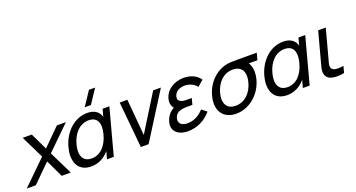

<svg xmlns="http://www.w3.org/2000/svg" viewBox="-109 -1445 3926 2115"><g transform="rotate(-20 1853.5 -387.0)"><path d="M-62.3 0H44.2L250.8 -204L347.2 0H453.7L319.8 -273L593.3 -540H487.3L287.8 -342L192.8 -540H86.8L217.3 -273Z M1026 -787.5H953.5L843.8 -622.5H916.3ZM1023.2 -540 1000 -453.5C982.7 -517.5 929.7 -555 847.2 -555C692.2 -555 568.4 -432.5 524.9 -270C515.5 -235.1 510.9 -202 510.9 -171.5C510.9 -60.9 572 15 692 15C774 15 849.7 -23 902.1 -88L878.5 0H958L1102.7 -540ZM724.8 -66.5C643.5 -66.5 607.7 -116.8 607.7 -189.9C607.7 -214.4 611.7 -241.4 619.4 -270C651.6 -390.5 729.4 -473.5 834.9 -473.5C913.1 -473.5 948.5 -427.6 948.5 -355.1C948.5 -329.8 944.3 -301.4 936 -270.5C904.2 -152 831.8 -66.5 724.8 -66.5Z M1275.2 0H1366.2L1706.8 -540H1616.3L1351.1 -113.5L1313.8 -540H1223.8Z M2040.4 -161.5C1985.5 -102 1921.8 -69.5 1851.8 -69.5C1789.7 -69.5 1753.4 -95.1 1753.4 -138.4C1753.4 -146.1 1754.5 -154.3 1756.8 -163C1773.8 -226.5 1828.5 -242 1911.5 -242H1967.5L1987.2 -315.5H1931.7C1870.9 -315.5 1830.4 -330.6 1830.4 -370.5C1830.4 -376.6 1831.3 -383.2 1833.3 -390.5C1848.2 -446 1902.4 -471 1958.9 -471C2018.9 -471 2068.9 -443 2097.7 -405L2167.9 -465.5C2127.7 -522.5 2062.4 -555 1975.9 -555C1871.9 -555 1770.7 -498.5 1743.7 -397.5C1739.7 -382.8 1737.8 -369 1737.8 -356C1737.8 -327.5 1747.2 -303.1 1765.3 -282.5C1713.2 -257.5 1677.4 -206 1663.4 -154C1659.3 -138.8 1657.4 -124.5 1657.4 -111.1C1657.4 -31.2 1726.7 15 1825.6 15C1932.6 15 2030.1 -33.5 2099.1 -115.5Z M2830.4 -540H2599.9C2553.9 -540 2513.4 -540 2481.2 -534C2349.7 -509.5 2243.4 -404 2205.6 -263C2197.4 -232.4 2193.4 -203.3 2193.4 -176.2C2193.4 -62.6 2264 15 2391.1 15C2548.1 15 2683.4 -103.5 2726.1 -263C2734.2 -292.9 2738 -321.5 2738 -347.9C2738 -392 2727.3 -430.2 2708.2 -459H2808.7ZM2413.8 -69.5C2331.2 -69.5 2289.7 -116.1 2289.7 -191.1C2289.7 -212.8 2293.2 -236.9 2300.1 -263C2329 -370.7 2405.4 -455.5 2516.2 -455.5C2516.6 -455.5 2516.9 -455.5 2517.2 -455.5C2601.5 -455.1 2641.8 -406.7 2641.8 -333.2C2641.8 -311.7 2638.4 -288.2 2631.6 -263C2601.4 -150 2523.3 -69.5 2413.8 -69.5Z M3319.3 -540 3296.2 -453.5C3278.8 -517.5 3225.9 -555 3143.4 -555C2988.4 -555 2864.5 -432.5 2821 -270C2811.6 -235.1 2807 -202 2807 -171.5C2807 -60.9 2868.2 15 2988.1 15C3070.1 15 3145.8 -23 3198.2 -88L3174.7 0H3254.2L3398.8 -540ZM3021 -66.5C2939.7 -66.5 2903.8 -116.8 2903.8 -189.9C2903.8 -214.4 2907.8 -241.4 2915.5 -270C2947.8 -390.5 3025.5 -473.5 3131 -473.5C3209.3 -473.5 3244.7 -427.6 3244.7 -355.1C3244.7 -329.8 3240.4 -301.4 3232.1 -270.5C3200.4 -152 3128 -66.5 3021 -66.5Z M3530 4.5C3543.7 6.8 3561.3 8 3579.9 8C3606.1 8 3634.6 5.6 3657.7 0L3678.2 -76.5C3658.2 -73.1 3636.4 -71.3 3615.8 -71.3C3606.2 -71.3 3596.9 -71.7 3588.2 -72.5C3562.5 -75.5 3542.6 -85.5 3535.3 -110.5C3533.8 -116.1 3533 -121.9 3533 -128C3533 -148.5 3541.1 -172.9 3550.5 -208L3639.4 -540H3550.4L3460.4 -204C3448.5 -159.7 3437.7 -126.6 3437.7 -95.8C3437.7 -84.9 3439.1 -74.2 3442.2 -63.5C3455.3 -19 3489.3 -2 3530 4.5Z"/></g></svg>

Font: Manrope
Style: MediumItalic
Weight: 500
Italic angle: -15°
Designer: Mikhail Sharanda
Foundry: Mikhail Sharanda
Version: Version 4.502;hotconv 1.0.109;makeotfexe 2.5.65596